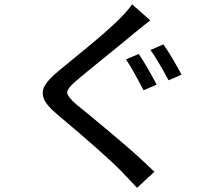

<svg xmlns="http://www.w3.org/2000/svg" viewBox="-20 -811 1017 898"><path d="M628.9 -558.6Q661.1 -511.7 712.9 -415L651.4 -388.7Q598.6 -490.2 569.3 -533.2ZM245.1 -278.3Q198.2 -317.4 185.5 -348.6Q172.9 -379.9 188.5 -408.7Q204.1 -437.5 252 -477.5Q267.6 -490.2 317.4 -531.2Q367.2 -572.3 399.9 -599.1Q432.6 -626 473.1 -661.6Q513.7 -697.3 537.1 -720.7Q583 -766.6 597.7 -791L682.6 -715.8Q668.9 -705.1 641.1 -682.6Q613.3 -660.2 609.4 -657.2Q576.2 -628.9 473.6 -545.9Q371.1 -462.9 336.9 -433.6Q293.9 -397.5 294.4 -377.9Q294.9 -358.4 339.8 -320.3Q341.8 -319.3 397 -273.9Q452.1 -228.5 477.5 -207Q502.9 -185.5 551.3 -144.5Q599.6 -103.5 636.2 -69.8Q672.9 -36.1 702.1 -7.8L621.1 67.4Q609.4 54.7 548.8 -8.8Q470.7 -88.9 245.1 -278.3ZM683.6 -577.1 744.1 -603.5Q778.3 -555.7 829.1 -461.9L768.6 -435.5Q712.9 -538.1 683.6 -577.1Z"/></svg>

Font: Min Sans Medium
Style: Regular
Weight: 500
Designer: Jinseong-Kim, NotoSansCJK, Nunito
Foundry: Jinseong-Kim
Version: Version 1.400;Glyphs 3.1.2 (3151)